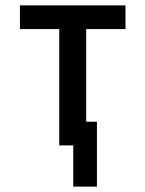

<svg xmlns="http://www.w3.org/2000/svg" viewBox="-20 -540 540 713"><path d="M252 153V0H200V-432H54V-520H446V-432H300V-88H340V153Z"/></svg>

Font: Iosevka Term Semibold
Style: Regular
Weight: 600
Monospace: yes
Designer: Belleve Invis
Foundry: Belleve Invis
Version: Version 31.4.0